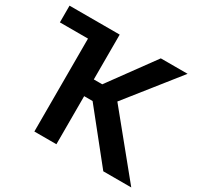

<svg xmlns="http://www.w3.org/2000/svg" viewBox="-155 -933 1166 1124"><g transform="rotate(30 428.0 -370.5)"><path d="M667 0H856L534 -395L809 -741H628L407 -438H350V-741H11V-628H201V0H350V-325H407Z"/></g></svg>

Font: Cheyenne Sans
Style: Bold
Weight: 700
Designer: The Public Sans project authors (U.S. Web Design System), Libre Franklin designed by Pablo Impallari and Rodrigo Fuenzal
Foundry: The Cheyenne Sans Project Authors
Version: Version 2.007